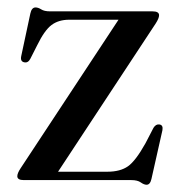

<svg xmlns="http://www.w3.org/2000/svg" viewBox="-20 -484 477 516"><path d="M398.5 -421 136 -22.5H268.5Q303 -22.5 323.8 -37Q344.5 -51.5 371 -99L392.5 -140.5Q399 -151 408.5 -149.5Q419 -148 416.5 -134L387 -3Q383.5 12.5 374 12.5Q367 12.5 358.2 6.2Q349.5 0 333 0H44Q26.5 0 26.5 -10.5Q26.5 -18.5 35.5 -32L298.5 -431H166Q137.5 -431 118.5 -416.8Q99.5 -402.5 80 -362.5L61.5 -326Q55.5 -314.5 45.5 -316.5Q34 -318.5 37 -333L61.5 -447.5Q65 -464 75.5 -464Q82.5 -464 90.8 -458.8Q99 -453.5 114.5 -453.5H390Q407.5 -453.5 407.5 -443Q407.5 -435 398.5 -421Z"/></svg>

Font: Fraunces 72pt S000
Style: Regular
Weight: 400
Version: Version 1.000; ttfautohint (v1.8.3)